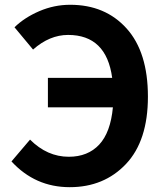

<svg xmlns="http://www.w3.org/2000/svg" viewBox="-20 -774 696 808"><path d="M119.1 -565.4 41 -659.2Q83 -700.2 145.5 -727.1Q208 -753.9 275.4 -753.9Q422.9 -753.9 512.7 -654.3Q602.5 -554.7 602.5 -367.2Q602.5 -181.6 510.3 -84Q418 13.7 273.4 13.7Q127.9 13.7 28.3 -94.7L106.4 -186.5Q178.7 -114.3 269.5 -114.3Q349.6 -114.3 397.5 -165.5Q445.3 -216.8 455.1 -322.3H181.6V-446.3H452.1Q427.7 -627 266.6 -627Q188.5 -627 119.1 -565.4Z"/></svg>

Font: Nasu
Style: Bold
Weight: 700
Designer: Ryoko NISHIZUKA (kana &amp; ideographs); Paul D. Hunt (Latin, Greek &amp; Cyrillic); Wenlong ZHANG (bopomofo); Sandoll C
Version: Version 2014.1215